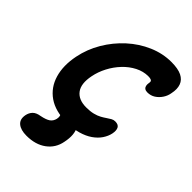

<svg xmlns="http://www.w3.org/2000/svg" viewBox="-272 -826 1184 1184"><g transform="rotate(45 320.5 -234.0)"><path d="M308 10Q209 10 148 -32.5Q87 -75 65 -149.5Q43 -224 62 -318Q78 -398 120 -469Q162 -540 222 -594.5Q282 -649 354 -680Q426 -711 501 -711Q559 -711 591.5 -695Q624 -679 635 -648.5Q646 -618 637 -576Q633 -549 617.5 -525.5Q602 -502 579.5 -487.5Q557 -473 528 -473Q514 -473 505.5 -479Q497 -485 494.5 -495.5Q492 -506 494 -518Q496 -528 495 -534.5Q494 -541 486 -544.5Q478 -548 462 -548Q419 -548 378 -527Q337 -506 303.5 -470.5Q270 -435 247 -391Q224 -347 215 -301Q199 -222 229.5 -181.5Q260 -141 327 -141Q362 -141 387.5 -147.5Q413 -154 431 -164Q449 -174 462.5 -183.5Q476 -193 488.5 -200Q501 -207 515 -207Q543 -207 552 -189.5Q561 -172 555 -142Q549 -113 530.5 -85.5Q512 -58 481 -36.5Q450 -15 406.5 -2.5Q363 10 308 10ZM190 243Q140 243 114 221.5Q88 200 96 158Q101 133 117 116.5Q133 100 166 95Q206 87 224.5 74Q243 61 249 36Q252 20 249.5 11.5Q247 3 243 -2Q239 -7 236.5 -12.5Q234 -18 236 -29Q237 -40 250 -49.5Q263 -59 288 -59Q345 -59 371.5 -15.5Q398 28 382 104Q370 168 319 205.5Q268 243 190 243Z"/></g></svg>

Font: Shantell Sans Light
Style: Bold Italic
Weight: 700
Italic angle: -11°
Version: Version 1.011;[c5ecc13dd]